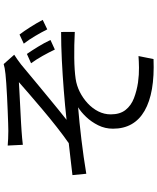

<svg xmlns="http://www.w3.org/2000/svg" viewBox="74 -883 852 1040"><g transform="rotate(-90 500.0 -363.0)"><path d="M231.6 -747.3Q249.7 -745.9 269.1 -744.9Q288.5 -743.9 311.2 -743.9Q324.8 -743.9 354.2 -744.9Q383.5 -745.9 421.3 -747.4Q459.1 -748.9 498 -750.9Q537 -752.9 569.3 -755.1Q601.7 -757.3 618.8 -759.3Q636.5 -761.1 650.5 -763.7Q664.5 -766.3 673 -769.1L723.5 -712Q713.7 -705.4 697.3 -694.4Q680.9 -683.3 670.2 -674.4Q648 -656 618.4 -631.3Q588.9 -606.7 555.8 -579.3Q522.7 -552 489.4 -524.5Q456.1 -497 425.6 -472.2Q395.1 -447.3 371 -428.5Q447 -436.9 529.7 -443.4Q612.3 -449.9 693.5 -454Q774.7 -458 846.8 -458L847.2 -383.9Q773.8 -387.7 706.1 -386.8Q638.5 -385.9 593.3 -379.3Q556.6 -374 522.5 -357Q488.4 -339.9 460.5 -314.1Q432.6 -288.2 416.5 -256.3Q400.5 -224.4 400.5 -189.1Q400.5 -139 424.6 -108.8Q448.7 -78.5 488.3 -63.4Q528 -48.2 573.2 -41.4Q617.5 -35.5 653.5 -36.2Q689.6 -36.8 716.4 -38.8L700 42.6Q516.7 49.9 419.8 -5.9Q322.9 -61.7 322.9 -177.1Q322.9 -220 341.4 -257.1Q359.9 -294.2 386.6 -322.3Q413.3 -350.3 438.9 -365.9Q359.6 -359.5 264.2 -348Q168.8 -336.6 78.8 -321.6L71.5 -396.6Q112.1 -401.2 159.4 -406.9Q206.7 -412.6 244.5 -416.6Q285.4 -445 332.8 -482.3Q380.1 -519.5 426.7 -558.9Q473.2 -598.3 512.4 -632Q551.5 -665.7 575.1 -686.7Q561.9 -685.7 535.2 -684.4Q508.6 -683.1 476 -681.3Q443.4 -679.5 410.5 -677.9Q377.7 -676.3 351.7 -674.8Q325.7 -673.3 312.4 -672.3Q293.2 -671.3 272.6 -669.2Q252 -667.1 235.6 -665.3ZM727.8 -643.3Q745.6 -617.7 766.5 -583.7Q787.4 -549.7 803.4 -515.6L751.6 -491.9Q736 -524.7 717.5 -557.8Q699 -590.9 677.4 -620.7ZM832.9 -683.3Q850.7 -660.2 873.1 -625Q895.6 -589.8 912.3 -557.7L860.9 -533Q844.9 -565 825.1 -598.5Q805.3 -632.1 783.5 -660.2Z"/></g></svg>

Font: Noto Sans SC Thin
Style: Regular
Weight: 100
Designer: Ryoko NISHIZUKA 西塚涼子 (kana, bopomofo & ideographs); Paul D. Hunt (Latin, Greek & Cyrillic); Sandoll Communications 산돌커뮤니
Foundry: Adobe
Version: Version 2.004-H2;hotconv 1.0.118;makeotfexe 2.5.65603